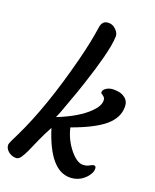

<svg xmlns="http://www.w3.org/2000/svg" viewBox="-152 -910 809 1002"><g transform="rotate(20 252.5 -409.0)"><path d="M358.4 4.4Q247.6 4.4 181.6 -206.1Q155.8 -158.2 138.7 -119.1L109.4 -52.7Q96.7 -25.4 85.7 -10.3Q74.7 4.9 61 4.9Q47.4 4.9 36.1 0.2Q24.9 -4.4 16.6 -11.7Q-0.5 -27.3 -0.5 -45.9Q-0.5 -53.2 9.8 -74.7L29.3 -114.3Q120.6 -302.2 194.8 -590.8Q222.2 -697.3 234.4 -782.2Q239.7 -823.2 274.4 -823.2Q294.9 -823.2 308.6 -812.5Q335 -791.5 334 -767.3Q333 -743.2 327.4 -712.9Q321.8 -682.6 312.5 -646.7Q303.2 -610.8 291.5 -571.8Q259.8 -469.7 244.1 -426.3L198.2 -299.8Q189.5 -277.3 184.6 -267.1Q297.9 -312 354.5 -368.7Q388.7 -402.8 388.7 -432.6Q388.7 -447.8 378.7 -454.6Q368.7 -461.4 365 -465.1Q361.3 -468.8 364.5 -478.3Q367.7 -487.8 382.8 -496.6Q397.9 -505.4 419.4 -505.4Q440.9 -505.4 455.3 -501.5Q469.7 -497.6 480.5 -489.3Q504.4 -472.2 504.4 -440.9Q504.4 -409.7 491.2 -383.5Q478 -357.4 450.2 -333Q395 -286.1 273.4 -242.2Q288.6 -177.2 329.1 -127.9Q367.7 -81.1 399.9 -81.1Q417 -81.1 429.2 -86.9L446.8 -95.7Q452.1 -98.6 457 -98.6Q469.2 -98.6 469.2 -84Q469.2 -71.3 464.8 -61.8Q460.4 -52.2 452.4 -41.5Q444.3 -30.8 431.6 -20.5Q399.9 4.4 358.4 4.4Z"/></g></svg>

Font: Courgette
Style: Regular
Weight: 400
Designer: Karolina Lach
Foundry: Sorkin Type Co.
Version: Version 1.002